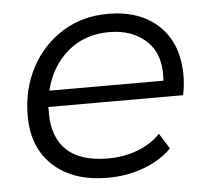

<svg xmlns="http://www.w3.org/2000/svg" viewBox="-44 -577 692 629"><g transform="rotate(-5 302.0 -262.5)"><path d="M287 5Q173 5 107.5 -55Q42 -115 42 -219Q42 -308 80 -378.5Q118 -449 183.5 -489.5Q249 -530 333 -530Q438 -530 500 -471Q562 -412 562 -307Q562 -275 555 -243H112Q112 -233 112 -222Q112 -143 157 -100.5Q202 -58 293 -58Q346 -58 391 -75.5Q436 -93 465 -124L497 -73Q460 -36 404.5 -15.5Q349 5 287 5ZM120 -296H495Q502 -380 455.5 -425Q409 -470 331 -470Q251 -470 195 -422.5Q139 -375 120 -296Z"/></g></svg>

Font: Montserrat
Style: Italic
Weight: 400
Italic angle: -11.3°
Designer: Julieta Ulanovsky
Foundry: Julieta Ulanovsky
Version: Version 9.000; ttfautohint (v1.8.4.7-5d5b)